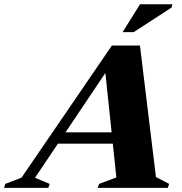

<svg xmlns="http://www.w3.org/2000/svg" viewBox="-96 -904 878 924"><path d="M159 -212.5 176.5 -267H508.5L491 -212.5ZM654.5 -52 718 -19 711.5 0H374L381 -19L464 -50L408 -582.5L433 -585.5L72.5 -48.5L143 -19L136.5 0H-76.5L-70.5 -19L7.5 -49L442.5 -685H577.5ZM494 -749.5 578 -883.5H733.5L729.5 -867.5L547.5 -749.5Z"/></svg>

Font: Newsreader 36pt ExtraBold
Style: Italic
Weight: 800
Italic angle: -17°
Designer: Hugues Gentile
Foundry: Production Type
Version: Version 1.003